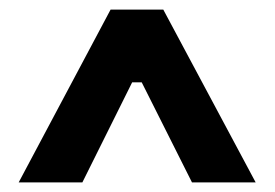

<svg xmlns="http://www.w3.org/2000/svg" viewBox="-20 -720 574 401"><path d="M19 -339H152L256 -548H276L381 -339H514L321 -700H211Z"/></svg>

Font: Fixel Display Bold
Style: Bold
Weight: 700
Designer: AlfaBravo + MacPaw
Foundry: Kyrylo Tkachov, Marchela Mozhyna, Serhii Makarenko, Maria Weinstein, Zakhar Kryvoshyya
Version: Version 1.211